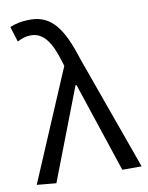

<svg xmlns="http://www.w3.org/2000/svg" viewBox="-90 -874 732 948"><g transform="rotate(-10 276.0 -400.0)"><path d="M115 9 292 -451H297L447 0H544L338 -574C289 -730 236 -809 128 -809C80 -809 51 -801 25 -790L49 -713C68 -723 88 -732 118 -732C180 -732 217 -678 247 -578L254 -555L18 0Z"/></g></svg>

Font: Noto Sans HK
Style: Regular
Weight: 400
Designer: Ryoko NISHIZUKA 西塚涼子 (kana, bopomofo & ideographs); Paul D. Hunt (Latin, Greek & Cyrillic); Sandoll Communications 산돌커뮤니
Foundry: Adobe
Version: Version 2.004;hotconv 1.0.118;makeotfexe 2.5.65603